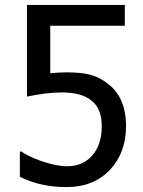

<svg xmlns="http://www.w3.org/2000/svg" viewBox="-20 -747 585 783"><path d="M494 -232Q494 -126 430 -56Q363 16 251 16Q145 16 61 -26V-129H67Q92 -111 146 -91Q209 -69 253 -69Q319 -69 357 -114Q395 -158 395 -232Q395 -304 354 -336Q314 -370 233 -370Q170 -370 90 -353V-727H489V-642H185V-448Q216 -452 251 -452Q309 -452 347 -442.5Q385 -433 419 -406Q494 -351 494 -232Z"/></svg>

Font: Yekan
Style: Regular
Weight: 400
Designer: ParsMizban Co
Foundry: ParsMizban Co
Version: Version 2.000